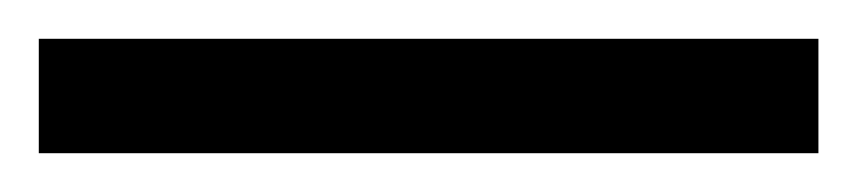

<svg xmlns="http://www.w3.org/2000/svg" viewBox="-24 63 442 99"><path d="M-4 142V83H398V142Z"/></svg>

Font: Noto Serif Armenian Condensed Medium
Style: Regular
Weight: 500
Width: 3
Designer: Monotype Design Team
Foundry: Monotype Imaging Inc.
Version: Version 2.008; ttfautohint (v1.8.4.7-5d5b)